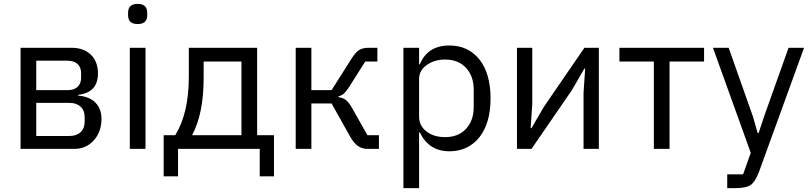

<svg xmlns="http://www.w3.org/2000/svg" viewBox="-20 -760 4141 980"><path d="M85 -516.1V0H357.9Q421.4 0 460.9 -45.9Q498 -88.9 498 -153.8Q498 -203.6 467.8 -235.4Q437.5 -267.1 378.9 -272V-275.9Q480 -287.6 480 -384.8Q480 -445.3 443.8 -480.7Q407.7 -516.1 345.2 -516.1ZM334 -65.9H165V-234.9H334Q370.1 -234.9 391.1 -215.8Q412.1 -196.8 412.1 -162.1V-139.2Q412.1 -104.5 391.1 -85.2Q370.1 -65.9 334 -65.9ZM324.2 -299.8H165V-450.2H324.2Q357.4 -450.2 375.7 -433.6Q394 -417 394 -386.2V-363.8Q394 -333 375.7 -316.4Q357.4 -299.8 324.2 -299.8Z M731.4 -682.1V-694.8Q731.4 -740.2 682.6 -740.2Q633.8 -740.2 633.8 -694.8V-682.1Q633.8 -637.2 682.6 -637.2Q731.4 -637.2 731.4 -682.1ZM642.6 -516.1V0H722.7V-516.1Z M815.4 -69.8V140.1H888.7V0H1305.7V140.1H1378.4V-69.8H1292.5V-516.1H943.8V-367.2Q943.8 -183.1 874.5 -69.8ZM1212.4 -69.8H960.4Q1019.5 -179.7 1019.5 -362.8V-445.8H1212.4Z M1489.3 -516.1V0H1569.3V-231.9H1672.4L1767.1 -63Q1786.6 -28.3 1807.9 -14.2Q1829.1 0 1856.4 0H1914.1V-69.8H1855.5L1776.4 -210Q1759.8 -238.8 1744.6 -250Q1729.5 -261.2 1707.5 -264.2V-268.1Q1727.1 -273.9 1737.3 -284.2Q1746.1 -292 1763.2 -317.9L1844.2 -445.8H1906.2V-516.1H1859.4Q1832.5 -516.1 1813.5 -504.9Q1795.4 -494.1 1772.5 -458L1672.4 -299.8H1569.3V-516.1Z M2039.1 -516.1V200.2H2119.1V-84H2123Q2169.4 12.2 2273.9 12.2Q2370.1 12.2 2428.2 -61Q2483.9 -133.3 2483.9 -257.8Q2483.9 -382.8 2428.2 -455.1Q2370.6 -527.8 2273.9 -527.8Q2162.6 -527.8 2123 -432.1H2119.1V-516.1ZM2252 -60.1Q2194.8 -60.1 2158.2 -87.9Q2119.1 -117.2 2119.1 -165V-356.9Q2119.1 -400.4 2158.2 -428.2Q2197.3 -456.1 2252 -456.1Q2319.3 -456.1 2358.6 -413.8Q2397.9 -371.6 2397.9 -301.8V-213.9Q2397.9 -144.5 2358.6 -102.3Q2319.3 -60.1 2252 -60.1Z M2618.7 -516.1V0H2692.9L2898.9 -299.8L2962.9 -410.2H2966.8L2958.5 -286.1V0H3036.6V-516.1H2962.9L2756.8 -215.8L2692.9 -106H2688.5L2696.8 -230V-516.1Z M3317.4 -445.8V0H3397.5V-445.8H3573.7V-516.1H3141.6V-445.8Z M4004.9 -516.1 3879.9 -165 3852.1 -81.1H3847.2L3823.2 -165L3699.2 -516.1H3619.1L3812 20L3772.9 129.9H3691.9V200.2H3732.9Q3789.1 200.2 3813 183.1Q3834 168 3853 120.1L4084 -516.1Z"/></svg>

Font: Plexus Sans
Style: Regular
Weight: 400
Version: Version 2.001;PS 002.001;hotconv 1.0.70;makeotf.lib2.5.58329